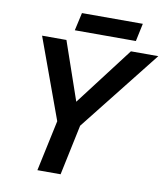

<svg xmlns="http://www.w3.org/2000/svg" viewBox="-91 -917 869 994"><g transform="rotate(10 343.5 -420.5)"><path d="M328 -236 267 -328 543 -690H687ZM173 0 250 -360H371L295 0ZM242 -235 76 -690H204L329 -328ZM238 -747 259 -841H579L559 -747Z"/></g></svg>

Font: Radio Canada Big Medium
Style: Italic
Weight: 500
Italic angle: -12°
Designer: Étienne Aubert Bonn
Foundry: Coppers and Brasses
Version: Version 1.001